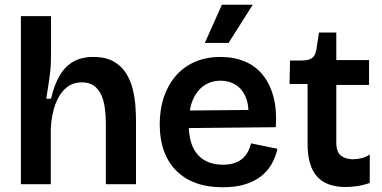

<svg xmlns="http://www.w3.org/2000/svg" viewBox="-20 -776 1610 809"><path d="M68 0V-319V-708H195V-548Q195 -527 194 -504Q193 -481 189.5 -457Q186 -433 182.5 -408.5Q179 -384 175 -360H195Q208 -417 230.5 -456Q253 -495 287.5 -515.5Q322 -536 373 -536Q426 -536 459.5 -516.5Q493 -497 512 -466Q531 -435 539.5 -399.5Q548 -364 550.5 -329.5Q553 -295 553 -271V0H426V-256Q426 -291 421.5 -322.5Q417 -354 406 -377.5Q395 -401 375.5 -415Q356 -429 325 -429Q284 -429 256 -403.5Q228 -378 212.5 -334.5Q197 -291 194 -235V0Z M918 13Q854 13 805 -5Q756 -23 722 -57.5Q688 -92 670.5 -141Q653 -190 653 -252Q653 -314 670 -365.5Q687 -417 720 -455.5Q753 -494 800.5 -515Q848 -536 909 -536Q966 -536 1011.5 -517Q1057 -498 1087.5 -460Q1118 -422 1132.5 -367Q1147 -312 1142 -240L734 -236V-310L1067 -313L1025 -272Q1031 -328 1016.5 -364Q1002 -400 974 -418Q946 -436 910 -436Q869 -436 838.5 -414.5Q808 -393 791.5 -352.5Q775 -312 775 -254Q775 -167 813 -124.5Q851 -82 919 -82Q948 -82 969 -89.5Q990 -97 1003.5 -109.5Q1017 -122 1025.5 -138.5Q1034 -155 1038 -172L1149 -149Q1141 -113 1123.5 -83Q1106 -53 1077.5 -31.5Q1049 -10 1010 1.5Q971 13 918 13ZM943 -595H843L915 -756H1045Z M1437 12Q1398 12 1367.5 1.5Q1337 -9 1316.5 -31.5Q1296 -54 1286 -88.5Q1276 -123 1276 -171V-422H1200L1202 -521H1250Q1281 -521 1295 -531.5Q1309 -542 1313 -567L1324 -639H1397V-523H1535V-418H1397V-176Q1397 -135 1417 -120Q1437 -105 1467 -105Q1485 -105 1503.5 -109.5Q1522 -114 1538 -125V-5Q1508 5 1482.5 8.5Q1457 12 1437 12Z"/></svg>

Font: Bricolage Grotesque 48pt Condensed ExtraBold SemiBold
Style: Regular
Weight: 600
Version: Version 1.000;gftools[0.9.30]